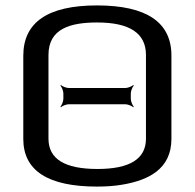

<svg xmlns="http://www.w3.org/2000/svg" viewBox="-20 -679 719 709"><path d="M234 -294H443C452 -294 467 -288 472 -283L474 -285C469 -290 463 -305 463 -314V-334C463 -343 469 -358 474 -363L472 -365C467 -360 452 -354 443 -354H234C225 -354 210 -360 205 -365L203 -363C208 -358 214 -343 214 -334V-314C214 -305 208 -290 203 -285L205 -283C210 -288 225 -294 234 -294ZM613 -474C613 -597 521 -659 338 -659C157 -659 66 -597 66 -473V-166C66 -49 157 10 338 10C371 10 402 8 431 3C527 -13 613 -54 613 -166V-474ZM339 -596C459 -596 519 -556 519 -476V-167C519 -92 459 -55 340 -55C219 -55 159 -92 159 -167V-476C159 -574 241 -596 339 -596Z"/></svg>

Font: Gamestation Storm
Style: Regular
Weight: 400
Designer: Jonas Hecksher
Foundry: Jonas Hecksher, Playtypeª, e-types AS
Version: Version 1.003